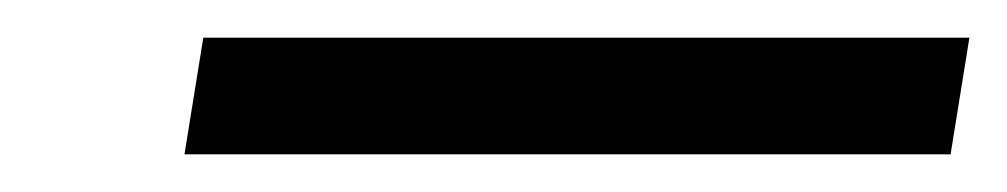

<svg xmlns="http://www.w3.org/2000/svg" viewBox="-20 -336 535 102"><path d="M485 -254 495 -316H88L78 -254Z"/></svg>

Font: Charger Pro
Style: LitNarObl
Weight: 300
Designer: Jasper
Foundry: Cannot Into Space Fonts
Version: Version 1.09